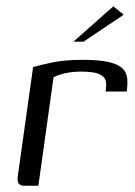

<svg xmlns="http://www.w3.org/2000/svg" viewBox="-20 -593 430 613"><path d="M102.5 0H58.3Q45.8 0 40.2 -6.3Q34.5 -12.7 36.8 -30.7L85.7 -379Q108.3 -385.5 148 -393.8Q187.6 -402 244.3 -402Q298.1 -402 328.5 -394.6Q359 -387.2 371.8 -373.9Q384.6 -360.6 386.2 -342.2Q387.9 -323.8 384.6 -300.8H317.4L318.7 -314.8Q321.2 -338.4 308.9 -348.7Q296.6 -359.1 277.9 -361.8Q259.2 -364.4 239.8 -364.4Q211.5 -364.4 188.1 -359.2Q164.7 -353.9 150.9 -345.9ZM214.5 -460 341.8 -572.8 375.1 -546.1 246.8 -460Z"/></svg>

Font: Genos Thin
Style: Italic
Weight: 100
Italic angle: -8°
Designer: Robert E. Leuschke
Foundry: Robert E. Leuschke
Version: Version 1.010